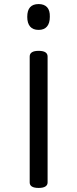

<svg xmlns="http://www.w3.org/2000/svg" viewBox="-20 -535 380 944"><path d="M170 -285Q214 -285 214 -257V362Q214 375 203 382Q192 389 170 389Q126 389 126 362V-257Q126 -271 137 -278Q148 -285 170 -285ZM170 -515Q197 -515 211.5 -499.5Q226 -484 225 -452Q225 -421 211 -404.5Q197 -388 170 -388Q142 -388 128 -404.5Q114 -421 114 -452Q114 -484 128 -499.5Q142 -515 170 -515Z"/></svg>

Font: Playwrite AT
Style: Regular
Weight: 400
Designer: Veronika Burian, José Scaglione
Foundry: TypeTogether
Version: Version 1.002